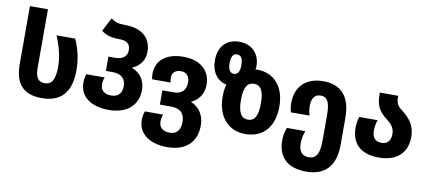

<svg xmlns="http://www.w3.org/2000/svg" viewBox="-85 -1104 3734 1669"><g transform="rotate(10 1782.5 -269.5)"><path d="M303 10C472 10 559 -86 559 -279C559 -375 541 -458 501 -550H336C375 -456 397 -371 397 -283C397 -169 368 -122 306 -122C249 -122 223 -158 223 -244V-760H64V-250C64 -85 131 10 303 10Z M894 10C1055 10 1150 -76 1150 -211C1150 -294 1105 -359 1029 -386C1098 -416 1139 -469 1139 -547C1139 -673 1050 -741 910 -742C854 -742 819 -749 782 -779L720 -658C765 -623 813 -612 883 -612C945 -611 977 -587 977 -533C977 -476 938 -446 871 -446H812V-320H868C948 -320 988 -284 988 -215C988 -151 953 -117 892 -117C835 -117 799 -146 799 -200C799 -221 802 -240 812 -262H650C641 -239 637 -212 637 -184C637 -65 735 10 894 10Z M1451 240C1614 240 1707 152 1707 4C1707 -85 1662 -153 1586 -184C1652 -212 1695 -273 1695 -352C1695 -482 1601 -558 1456 -558C1303 -558 1215 -484 1215 -364C1215 -345 1217 -330 1221 -318H1384C1380 -329 1378 -342 1378 -360C1378 -405 1408 -431 1455 -431C1501 -431 1533 -403 1533 -345C1533 -278 1496 -239 1427 -239H1325V-113H1424C1506 -113 1545 -73 1545 3C1545 77 1510 113 1449 113C1392 113 1356 84 1356 31C1356 8 1358 -8 1368 -32H1207C1198 -8 1193 18 1193 45C1193 166 1294 240 1451 240Z M2099 10C2266 10 2351 -107 2351 -276C2351 -453 2253 -559 2108 -559C2100 -559 2094 -559 2090 -558C2092 -563 2094 -575 2094 -587C2094 -699 2020 -771 1912 -771C1795 -771 1729 -694 1729 -575C1729 -476 1778 -403 1864 -384C1855 -353 1850 -317 1850 -276C1850 -109 1941 10 2099 10ZM1912 -488C1876 -488 1859 -519 1859 -574C1859 -630 1876 -659 1911 -659C1947 -659 1963 -630 1963 -575C1963 -518 1948 -488 1912 -488ZM2101 -117C2038 -117 2012 -171 2012 -276C2012 -381 2038 -433 2100 -433C2164 -433 2188 -380 2188 -276C2188 -171 2164 -117 2101 -117Z M2678 240C2843 240 2933 145 2933 -39V-276C2933 -467 2849 -560 2690 -560C2538 -560 2447 -471 2447 -326C2447 -297 2451 -269 2459 -244L2623 -245C2615 -269 2610 -296 2610 -324C2610 -394 2634 -433 2689 -433C2749 -433 2772 -388 2772 -272V-51C2772 64 2745 113 2678 113C2615 113 2589 73 2589 5C2589 -32 2597 -72 2610 -105H2448C2433 -68 2426 -31 2426 7C2426 158 2514 240 2678 240Z M3280 10C3434 10 3526 -73 3526 -214C3526 -309 3486 -368 3404 -431C3367 -459 3352 -485 3352 -533V-548H3190V-535C3190 -433 3218 -384 3294 -326C3342 -289 3360 -257 3360 -211C3360 -151 3330 -120 3280 -120C3224 -120 3196 -151 3196 -214C3196 -246 3202 -281 3213 -308H3051C3040 -279 3035 -246 3035 -213C3035 -72 3115 10 3280 10Z"/></g></svg>

Font: Noto Sans Georgian SemiCondensed Extra
Style: Regular
Weight: 800
Width: 4
Designer: Monotype Design Team
Foundry: Monotype Imaging Inc.
Version: Version 1.901